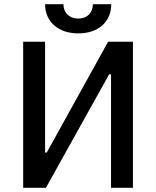

<svg xmlns="http://www.w3.org/2000/svg" viewBox="-20 -900 748 920"><path d="M196 -880C196 -796 259 -740 355 -740C452 -740 513 -796 513 -880H425C425 -839 398 -811 355 -811C312 -811 284 -839 284 -880ZM91 0H200L503 -544H512V0H617V-700H498L204 -169H196V-700H91Z"/></svg>

Font: Fixel Text Medium
Style: Regular
Weight: 500
Width: 4
Designer: AlfaBravo + MacPaw
Foundry: Kyrylo Tkachov, Marchela Mozhyna, Serhii Makarenko, Maria Weinstein, Zakhar Kryvoshyya
Version: Version 1.211